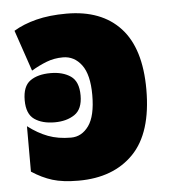

<svg xmlns="http://www.w3.org/2000/svg" viewBox="-46 -605 585 657"><g transform="rotate(-5 247.0 -276.5)"><path d="M206 -563Q326 -563 391 -492.5Q456 -422 456 -281Q456 -132 387 -61Q318 10 198 10Q144 10 108.5 -1Q73 -12 38 -35V-191Q72 -165 106.5 -152Q141 -139 185 -139Q222 -139 246 -172.5Q270 -206 270 -278Q270 -348 245 -381.5Q220 -415 181 -415Q151 -415 125 -405Q99 -395 72 -379L24 -520Q57 -540 102 -551.5Q147 -563 206 -563ZM134 -365Q176 -365 203 -346.5Q230 -328 230 -280Q230 -233 202.5 -214.5Q175 -196 134 -196Q91 -196 64.5 -214.5Q38 -233 38 -280Q38 -328 64 -346.5Q90 -365 134 -365Z"/></g></svg>

Font: Noto Sans SemiCondensed Black
Style: Regular
Weight: 900
Width: 4
Designer: Monotype Design Team
Foundry: Monotype Imaging Inc.
Version: Version 2.013; ttfautohint (v1.8.4.7-5d5b)